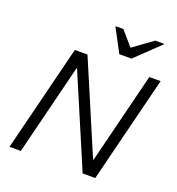

<svg xmlns="http://www.w3.org/2000/svg" viewBox="-156 -1017 1055 1143"><g transform="rotate(20 372.0 -445.5)"><path d="M575.8 0H495.8L250.8 -575.8H247.5L104.2 0H32.5L200.8 -675H280.8L525.8 -99.2H529.2L672.5 -675H744.2ZM458.3 -741.7 380.8 -887.5 381.7 -890.8H430L507.5 -800.8L631.7 -890.8H688.3L687.5 -887.5L535 -741.7Z"/></g></svg>

Font: Funnel Sans Light
Style: Italic
Weight: 300
Italic angle: -14.036°
Designer: NORD ID, Kristian Moeller
Foundry: Dicotype
Version: Version 1.000